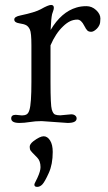

<svg xmlns="http://www.w3.org/2000/svg" viewBox="-20 -480 427 761"><path d="M57.1 7.3Q24.4 7.3 24.4 -10.7Q24.4 -24.9 42.5 -24.9L66.9 -22.5Q78.1 -22.5 85.4 -26.6Q92.8 -30.8 96.7 -44.4Q104.5 -69.3 104.5 -154.8V-300.8Q104.5 -350.6 98.4 -363Q92.3 -375.5 83.7 -380.1Q75.2 -384.8 55.9 -387.7Q36.6 -390.6 36.6 -402.8Q36.6 -414.1 61.5 -418.9Q119.6 -431.2 141.6 -443.4Q171.4 -460.4 182.4 -460.4Q193.4 -460.4 193.4 -449.2Q193.4 -443.8 191.2 -438Q189 -432.1 186.5 -423.8Q182.6 -407.2 180.7 -361.3Q223.1 -432.6 283.2 -450.2Q300.8 -455.6 322.5 -455.6Q344.2 -455.6 361.1 -439.9Q377.9 -424.3 377.9 -406.7Q377.9 -389.2 374 -380.9Q370.1 -372.6 364.3 -366.7Q351.6 -354 341.6 -354Q331.5 -354 326.2 -359.1Q320.8 -364.3 314 -377.9Q301.8 -402.3 286.6 -402.3Q271.5 -402.3 257.8 -395.8Q244.1 -389.2 230.5 -376Q200.7 -348.1 180.2 -300.3V-154.8Q180.2 -62 185.3 -45.7Q190.4 -29.3 198 -26.1Q205.6 -22.9 218.8 -22.9L262.2 -26.9Q272 -26.9 277.8 -22.2Q283.7 -17.6 283.7 -10.7Q283.7 7.3 248 7.3L145 0Q120.1 0 97.9 3.7Q75.7 7.3 57.1 7.3ZM97.7 102.1Q97.7 91.3 111.8 80.1Q138.2 60.1 153.1 60.1Q168 60.1 178.5 76.7Q189 93.3 189 122.1Q189 171.4 173.3 205.8Q157.7 240.2 148.2 250.5Q138.7 260.7 127.4 260.7Q116.2 260.7 116.2 252Q116.2 248.5 120.1 241.5Q124 234.4 128.4 224.6Q140.6 198.2 140.6 182.6Q140.6 157.7 127.2 144.3Q113.8 130.9 108.9 125.7Q104 120.6 101.6 117.2Q97.7 111.8 97.7 102.1Z"/></svg>

Font: Ovo
Style: Regular
Weight: 400
Designer: Nicole Fally
Foundry: Sorkin Type Co.
Version: Version 1.001